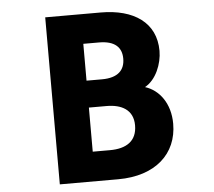

<svg xmlns="http://www.w3.org/2000/svg" viewBox="-58 -875 1116 1002"><g transform="rotate(-5 500.0 -373.5)"><path d="M832 -200C832 -306 776 -380 702 -403C761 -435 794 -517 794 -585C794 -733 679 -811 506 -811H215V64H521C717 64 832 -43 832 -200ZM602 -561C602 -501 566 -463 482 -463H401V-656H483C566 -656 602 -620 602 -561ZM633 -209C633 -126 577 -91 491 -91H401V-322H494C571 -322 633 -291 633 -209Z"/></g></svg>

Font: LINE Seed JP_OTF ExtraBold
Style: Regular
Weight: 800
Designer: LY Corporation & Fontrix & Fontworks
Version: Version 1.013